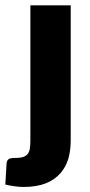

<svg xmlns="http://www.w3.org/2000/svg" viewBox="-60 -539 347 737"><path d="M56.6 -518.6H211.4V1Q211.4 37.1 202.6 69.3Q192.9 102.1 171.9 126Q149.9 150.9 116.2 164.6Q80.6 178.7 29.3 178.7Q16.1 178.7 -5.4 175.8Q-23.9 173.3 -39.6 169.4L-34.7 87.9Q-34.2 78.1 -27.3 72.3Q-22 67.4 -3.4 67.4Q14.6 67.4 25.9 64.5Q38.1 61 44.4 54.2Q51.3 46.9 54.2 33.7Q56.6 20 56.6 1Z"/></svg>

Font: Lato-ExtraBold
Style: Regular
Weight: 500
Designer: Lukasz Dziedzic with Adam Twardoch and Botio Nikoltchev
Foundry: tyPoland Lukasz Dziedzic
Version: ""